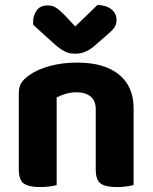

<svg xmlns="http://www.w3.org/2000/svg" viewBox="-20 -749 617 776"><path d="M367 -307Q367 -342 346 -359Q325 -376 290 -376Q266 -376 246 -370Q226 -364 209 -355V-1Q199 2 181 4.5Q163 7 141 7Q96 7 76 -7.5Q56 -22 56 -64V-373Q56 -399 67 -415Q78 -431 98 -445Q130 -468 180.5 -482Q231 -496 292 -496Q401 -496 460.5 -448Q520 -400 520 -311V-1Q509 2 491 4.5Q473 7 451 7Q406 7 386.5 -7.5Q367 -22 367 -64ZM284 -642 374 -729Q409 -728 430 -711.5Q451 -695 451 -669Q451 -649 440.5 -635.5Q430 -622 407 -603L359 -561Q324 -532 286 -532Q274 -532 264 -533.5Q254 -535 243 -540.5Q232 -546 219.5 -555Q207 -564 191 -579L115 -648Q114 -650 114 -654Q114 -658 114 -662Q114 -686 128 -706.5Q142 -727 172 -727Q181 -727 188.5 -725.5Q196 -724 204.5 -719Q213 -714 222.5 -705.5Q232 -697 245 -684Z"/></svg>

Font: Baloo Bhaina 2
Style: Bold
Weight: 700
Designer: Yesha Goshar, Manish Minz, Shuchita Grover and Ek Type
Foundry: Ek Type
Version: Version 1.640;hotconv 1.0.111;makeotfexe 2.5.65597; ttfautoh